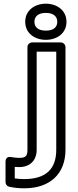

<svg xmlns="http://www.w3.org/2000/svg" viewBox="-20 -783 425 1041"><path d="M83.4 123C143.2 123 178.8 86.2 178.8 29V-503H285V29C285 132.9 229.3 188 110.9 188C92.4 188 75 186.5 60 184.2V121.8C69.6 122.7 74.9 123 83.4 123ZM83.4 73C68.6 73 54.1 70.8 39.1 68.3C12.9 64 10 85.5 10 93V205C10 216.3 18.2 227 29.8 229.4C54.9 234.8 81 238 110.9 238C250.8 238 335 160.1 335 29V-528C335 -538.7 325.1 -553 310 -553H153.8C143.1 -553 128.8 -543.1 128.8 -528V29C128.8 62.8 119.9 73 83.4 73ZM228.6 -617C186.2 -617 166.7 -635.9 166.7 -665C166.7 -693.1 186.4 -713 228.6 -713C270.8 -713 290.5 -693.1 290.5 -665C290.5 -635.9 271 -617 228.6 -617ZM228.6 -567C288.2 -567 340.5 -602 340.5 -665C340.5 -726.8 288.7 -763 228.6 -763C168.5 -763 116.7 -726.8 116.7 -665C116.7 -602 169 -567 228.6 -567Z"/></svg>

Font: Asimov
Style: WidOu
Weight: 500
Designer: Google
Version: Version 2.000980; 2014